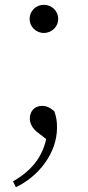

<svg xmlns="http://www.w3.org/2000/svg" viewBox="-20 -545 364 798"><path d="M162 -408C196 -408 222 -435 222 -466C222 -499 196 -525 162 -525C129 -525 103 -499 103 -466C103 -435 129 -408 162 -408ZM172 33C154 114 106 167 34 209L46 233C136 191 217 95 217 -15C217 -42 214 -59 206 -82C188 -99 171 -105 155 -105C122 -105 104 -81 104 -53C104 -31 115 -11 137 6Z"/></svg>

Font: Noto Serif CJK JP Light
Style: Regular
Weight: 300
Designer: Ryoko NISHIZUKA 西塚涼子 (kana & ideographs); Frank Grießhammer (Latin, Greek & Cyrillic); Wenlong ZHANG 张文龙 (bopomofo); San
Foundry: Adobe Systems Incorporated
Version: Version 1.001;PS 1.001;hotconv 16.6.54;makeotf.lib2.5.65590